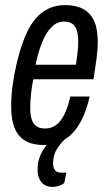

<svg xmlns="http://www.w3.org/2000/svg" viewBox="-20 -559 427 756"><path d="M153 12Q110 12 81.5 -3.5Q53 -19 38.5 -52.5Q24 -86 24 -140Q24 -180 29.5 -222Q35 -264 45 -306Q63 -385 88.5 -436.5Q114 -488 151 -513.5Q188 -539 237 -539Q279 -539 307.5 -523.5Q336 -508 350.5 -476.5Q365 -445 365 -394Q365 -366 360.5 -331.5Q356 -297 348 -247H111Q105 -216 102 -188Q99 -160 99 -136Q99 -107 105 -88.5Q111 -70 124 -61.5Q137 -53 157 -53Q176 -53 191.5 -61Q207 -69 219 -85Q231 -101 240.5 -124.5Q250 -148 257 -179H333Q323 -134 307 -98.5Q291 -63 269 -38.5Q247 -14 218 -1Q189 12 153 12ZM120 -304H279Q283 -330 285.5 -352.5Q288 -375 288 -394Q288 -422 282.5 -439.5Q277 -457 264.5 -465.5Q252 -474 232 -474Q204 -474 182.5 -452Q161 -430 145.5 -391.5Q130 -353 120 -304ZM187 177Q170 177 157 170Q144 163 136 147.5Q128 132 128 108Q128 82 136 60Q144 38 157.5 20Q171 2 185 -12H234L233 -8Q219 4 204 28Q189 52 189 85Q189 102 197 111.5Q205 121 222 121H241L233 162Q222 170 209 173.5Q196 177 187 177Z"/></svg>

Font: Archivo ExtraCondensed
Style: Italic
Weight: 400
Width: 2
Italic angle: -10°
Designer: Hector Gatti
Foundry: Omnibus-Type
Version: Version 2.001